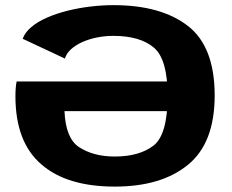

<svg xmlns="http://www.w3.org/2000/svg" viewBox="-20 -702 880 728"><path d="M415.5 5.5Q591.5 5.5 692.5 -77Q794 -159.5 794 -340Q794 -523.5 694 -602.5Q592 -682.5 410.5 -682.5L410 -566Q512 -566 564.5 -520.5Q615.5 -476 615.5 -339Q615.5 -190.5 561.5 -149.5Q507.5 -108.5 415 -108.5Q333.5 -108.5 278.5 -145Q229 -178.5 224.5 -280.5H632.5V-393H43Q38.5 -370.5 38.5 -337.5Q38.5 -163.5 136 -79.5Q232.5 5.5 415.5 5.5ZM226 -480Q232 -499.5 249.2 -515.2Q266.5 -531 291.5 -542.2Q316.5 -553.5 347 -559.8Q377.5 -566 410 -566L422.5 -637L410.5 -682.5Q366.5 -682.5 321.5 -677Q276.5 -671.5 234.8 -661Q193 -650.5 157.8 -635Q122.5 -619.5 98.5 -599.2Q74.5 -579 66 -555Z"/></svg>

Font: Anybody Expanded
Style: Bold
Weight: 700
Width: 7
Designer: Tyler Finck
Foundry: Etcetera Type Company
Version: Version 1.113;gftools[0.9.25]